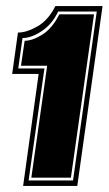

<svg xmlns="http://www.w3.org/2000/svg" viewBox="-20 -611 357 631"><path d="M56 0 107 -368H20L39 -504Q68 -504 103.5 -524.5Q139 -545 162 -591H317L234 0ZM74 -18H220L298 -573H171Q152 -532 117.5 -509Q83 -486 54 -486L40 -386H126ZM83 -27 135 -395H49L61 -477Q87 -477 119.5 -497.5Q152 -518 175 -564H289L213 -27Z"/></svg>

Font: Alumni Sans Collegiate One
Style: Italic
Weight: 400
Italic angle: -8°
Designer: Robert E. Leuschke
Foundry: Robert E. Leuschke
Version: Version 1.100